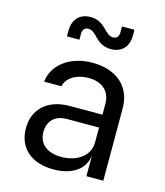

<svg xmlns="http://www.w3.org/2000/svg" viewBox="-117 -869 833 967"><g transform="rotate(15 300.0 -385.0)"><path d="M210 -685C210 -709 222 -720 240 -720C285 -720 295 -650 375 -650C429 -650 465 -685 465 -745V-775H400V-745C400 -721 388 -710 370 -710C325 -710 315 -780 235 -780C181 -780 145 -745 145 -685V-655H210ZM305 -560C190 -560 103 -497 93 -405H183C193 -450 241 -481 305 -481C377 -481 420 -442 420 -375V-320H250C137 -320 65 -257 65 -155C65 -53 136 10 252 10C348 10 413 -34 421 -105H422V0H510V-378C510 -490 431 -560 305 -560ZM274 -61C199 -61 155 -98 155 -160C155 -217 192 -253 252 -253H420V-175C420 -108 359 -61 274 -61Z"/></g></svg>

Font: Tekne LDO
Style: Regular
Weight: 400
Monospace: yes
Designer: Alessio Laiso, Mario Rullo, Paolo Rosset
Foundry: Alessio Laiso
Version: Version 1.000;hotconv 1.0.109;makeotfexe 2.5.65596